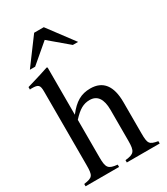

<svg xmlns="http://www.w3.org/2000/svg" viewBox="-215 -979 931 1072"><g transform="rotate(-30 250.0 -443.0)"><path d="M376 -719 251 -886H189L65 -719H99L220 -822L342 -719ZM487 0V-15C433 -25 427 -33 427 -102V-301C427 -406 386 -460 304 -460C245 -460 203 -436 157 -376V-680L152 -683C117 -671 94 -664 37 -647L10 -639V-623C13 -624 18 -624 22 -624C65 -624 73 -616 73 -573V-102C73 -32 67 -23 9 -15V0H225V-15C167 -21 157 -33 157 -102V-343C199 -389 229 -406 269 -406C318 -406 343 -370 343 -300V-102C343 -33 333 -21 275 -15V0Z"/></g></svg>

Font: STIXGeneral
Style: Regular
Weight: 400
Designer: MicroPress Inc., with final additions and corrections provided by Coen Hoffman, Elsevier (retired)
Version: Version 1.1.0